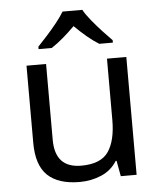

<svg xmlns="http://www.w3.org/2000/svg" viewBox="-54 -813 727 870"><g transform="rotate(-5 309.0 -378.0)"><path d="M533 -536V0H461L448 -71H444Q418 -29 372 -9.5Q326 10 274 10Q177 10 128 -36.5Q79 -83 79 -185V-536H168V-191Q168 -63 287 -63Q376 -63 410.5 -113Q445 -163 445 -257V-536ZM353 -766Q365 -744 387.5 -716.5Q410 -689 434.5 -662.5Q459 -636 478 -617V-606H416Q390 -622 362 -645.5Q334 -669 307 -696Q280 -669 253 -646Q226 -623 200 -606H140V-617Q159 -637 182.5 -663Q206 -689 228 -716.5Q250 -744 263 -766Z"/></g></svg>

Font: Noto Sans Yi
Style: Regular
Weight: 400
Designer: Monotype Design Team
Foundry: Monotype Imaging Inc.
Version: Version 2.002; ttfautohint (v1.8.4.7-5d5b)